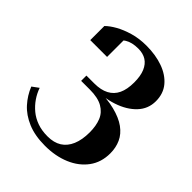

<svg xmlns="http://www.w3.org/2000/svg" viewBox="-197 -741 953 953"><g transform="rotate(45 280.0 -264.0)"><path d="M251 -294 301 -278V-298L232 -283Q310 -283 372 -303.5Q434 -324 471 -363Q508 -402 508 -456Q508 -509 478 -545Q448 -581 396.5 -599.5Q345 -618 280 -618Q229 -618 186.5 -605.5Q144 -593 113 -575.5Q82 -558 63 -539V-440H181V-574Q174 -571 169 -565.5Q164 -560 159.5 -552.5Q155 -545 152 -536.5Q149 -528 147 -519Q163 -545 190 -562Q217 -579 262 -579Q295 -579 318 -564.5Q341 -550 353.5 -520.5Q366 -491 366 -446Q366 -397 351 -365.5Q336 -334 305.5 -318Q275 -302 229 -302H174V-265H235Q292 -265 325 -246Q358 -227 371.5 -193.5Q385 -160 385 -114Q385 -62 369.5 -25.5Q354 11 324.5 29.5Q295 48 251 48Q210 48 178 36.5Q146 25 122 5Q98 -15 80.5 -40.5Q63 -66 53 -95L19 -70Q37 -25 69.5 11Q102 47 153 68.5Q204 90 275 90Q348 90 406 65.5Q464 41 497.5 -4.5Q531 -50 531 -113Q531 -153 516 -186Q501 -219 468 -243Q435 -267 381.5 -280.5Q328 -294 251 -294Z"/></g></svg>

Font: Roboto Serif 144pt SemiBold
Style: Regular
Weight: 600
Version: Version 1.008